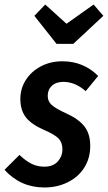

<svg xmlns="http://www.w3.org/2000/svg" viewBox="-42 -814 477 849"><path d="M392 -478 337 -411Q290 -452 238 -452Q206 -452 187.5 -435Q169 -418 169 -390Q169 -366 186.5 -350Q204 -334 250 -313Q304 -289 330.5 -256Q357 -223 357 -169Q357 -114 330.5 -72.5Q304 -31 257.5 -8Q211 15 154 15Q49 15 -22 -63L44 -129Q70 -104 96 -90.5Q122 -77 154 -77Q193 -77 213.5 -100Q234 -123 234 -154Q234 -184 217 -201.5Q200 -219 154 -239Q98 -263 73 -294.5Q48 -326 48 -377Q48 -422 72 -460Q96 -498 138.5 -520.5Q181 -543 234 -543Q282 -543 322 -526Q362 -509 392 -478ZM372 -794 415 -744 282 -620H208L110 -744L158 -794L252 -709Z"/></svg>

Font: Fira Sans Extra Condensed Medium
Style: Italic
Weight: 500
Width: 3
Italic angle: -8°
Designer: Carrois Corporate & Edenspiekermann AG
Foundry: Carrois Corporate GbR & Edenspiekermann AG
Version: Version 4.203